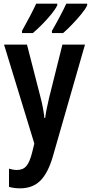

<svg xmlns="http://www.w3.org/2000/svg" viewBox="-20 -786 495 1046"><path d="M2 -543H127L201 -255Q216 -198 222 -143H226Q232 -189 248 -255L320 -543H443L268 66Q242 156 200 198Q158 240 90 240Q73 240 58 238Q43 236 29 232V133Q39 136 50 138Q61 140 73 140Q106 140 124.5 117.5Q143 95 156 41L167 -4ZM455 -766V-757Q446 -737 422.5 -708.5Q399 -680 372 -652Q345 -624 324 -606H263V-618Q285 -656 307.5 -698.5Q330 -741 341 -766ZM292 -766V-757Q282 -736 259.5 -708.5Q237 -681 210 -653.5Q183 -626 159 -606H100V-618Q122 -657 144 -699Q166 -741 177 -766Z"/></svg>

Font: Avrile Sans Condensed SemiBold
Style: Regular
Weight: 600
Width: 3
Designer: Monotype Design Team
Foundry: Monotype Imaging Inc.
Version: Version 2.001;September 10, 2019;FontCreator 11.5.0.2425 64-